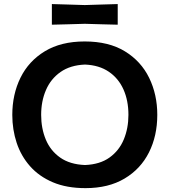

<svg xmlns="http://www.w3.org/2000/svg" viewBox="-20 -936 855 968"><path d="M411 12.5Q316 12.5 246.5 -17Q177 -46.5 131.5 -98Q86 -149.5 64 -216Q42 -282.5 42 -356.5Q42 -460 83.2 -544Q124.5 -628 206 -677.5Q287.5 -727 407 -727Q528.5 -727 609.8 -677.2Q691 -627.5 732 -543.5Q773 -459.5 773 -357Q773 -251 731 -167.5Q689 -84 608 -35.8Q527 12.5 411 12.5ZM408.5 -104Q484 -107 532.5 -142Q581 -177 604.2 -233.2Q627.5 -289.5 627.5 -357Q627.5 -429 602.5 -485Q577.5 -541 528.8 -574.2Q480 -607.5 408.5 -610.5Q334.5 -607.5 285.2 -573Q236 -538.5 211.8 -482.2Q187.5 -426 187.5 -357Q187.5 -288.5 211 -232.2Q234.5 -176 283.5 -141.5Q332.5 -107 408.5 -104ZM241.5 -811.5V-915.5Q278.5 -914.5 321 -913.2Q363.5 -912 407.5 -910.5Q452 -912 494.2 -913.2Q536.5 -914.5 573.5 -915.5V-811.5Q536 -812.5 494 -813.5Q452 -814.5 407.5 -816Q363.5 -814.5 321.2 -813.5Q279 -812.5 241.5 -811.5Z"/></svg>

Font: Commissioner Loud SemiBold
Style: Regular
Weight: 600
Designer: Kostas Bartsokas
Foundry: Kostas Bartsokas
Version: Version 1.000; ttfautohint (v1.8.3)